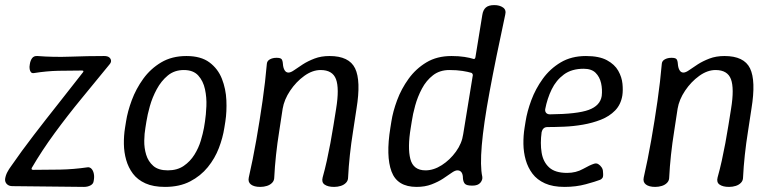

<svg xmlns="http://www.w3.org/2000/svg" viewBox="-26 -727 3048 754"><path d="M99 -68Q97 -64 98.5 -62Q100 -60 104 -60Q157 -60 210 -61Q263 -62 318 -70Q327 -71 333.5 -64Q340 -57 342.5 -44.5Q345 -32 342 -17Q341 -5 329.5 1Q318 7 304 7L23 4Q9 4 1 -4Q-7 -12 -6 -24Q-4 -38 2.5 -50.5Q9 -63 18 -75Q58 -133 106 -195.5Q154 -258 204 -321Q254 -384 299 -442Q302 -445 301.5 -447.5Q301 -450 296 -450Q250 -450 203.5 -449Q157 -448 107 -440Q100 -439 96 -443Q92 -447 90.5 -455.5Q89 -464 91 -474Q93 -489 100 -498.5Q107 -508 121 -507Q185 -502 251.5 -504.5Q318 -507 383 -507Q396 -507 402.5 -502Q409 -497 410 -489.5Q411 -482 404 -474Q351 -409 295 -341Q239 -273 188.5 -204Q138 -135 99 -68Z M855 -225Q849 -186 833.5 -145.5Q818 -105 790 -70.5Q762 -36 720.5 -14.5Q679 7 622 7Q576 7 545 -7Q514 -21 496 -45Q478 -69 469.5 -99Q461 -129 460.5 -161.5Q460 -194 465 -225L469 -250Q475 -289 491.5 -333.5Q508 -378 536.5 -417.5Q565 -457 607 -482Q649 -507 706 -507Q763 -507 796.5 -482Q830 -457 845.5 -417.5Q861 -378 863 -333.5Q865 -289 859 -250ZM779 -250Q783 -276 784.5 -310Q786 -344 779 -376.5Q772 -409 752.5 -430.5Q733 -452 696 -452Q659 -452 633 -430.5Q607 -409 589.5 -376.5Q572 -344 562.5 -310Q553 -276 549 -250L545 -225Q541 -203 540.5 -174.5Q540 -146 548 -119.5Q556 -93 576 -75.5Q596 -58 633 -58Q670 -58 695.5 -75.5Q721 -93 737.5 -119.5Q754 -146 762.5 -174.5Q771 -203 775 -225Z M1022 -477Q1023 -488 1034 -494Q1045 -500 1060 -500Q1075 -500 1079.5 -495Q1084 -490 1085 -476Q1086 -461 1091.5 -451.5Q1097 -442 1107 -442Q1116 -442 1130 -452Q1144 -462 1163.5 -474.5Q1183 -487 1209 -497Q1235 -507 1268 -507Q1345 -507 1368.5 -458.5Q1392 -410 1374 -300Q1368 -258 1360.5 -211.5Q1353 -165 1348 -118.5Q1343 -72 1341 -30Q1341 -18 1333 -9.5Q1325 -1 1312.5 3Q1300 7 1286 7Q1262 7 1249 -2Q1236 -11 1241 -30Q1250 -62 1257.5 -96Q1265 -130 1271.5 -165Q1278 -200 1283.5 -234.5Q1289 -269 1294 -300Q1307 -380 1293.5 -416Q1280 -452 1233 -452Q1201 -452 1169 -429Q1137 -406 1113.5 -371Q1090 -336 1084 -300Q1078 -258 1070.5 -211.5Q1063 -165 1058 -118.5Q1053 -72 1051 -30Q1051 -18 1043 -9.5Q1035 -1 1022.5 3Q1010 7 996 7Q972 7 959.5 -2.5Q947 -12 951 -30Q967 -100 980.5 -177Q994 -254 1005 -330.5Q1016 -407 1022 -477Z M1610 7Q1534 7 1511.5 -53.5Q1489 -114 1507 -225L1511 -250Q1517 -289 1533.5 -333.5Q1550 -378 1578.5 -417.5Q1607 -457 1648.5 -482Q1690 -507 1747 -507Q1776 -507 1798 -503.5Q1820 -500 1832 -496Q1839 -493 1841 -502L1868 -668Q1871 -688 1882 -697.5Q1893 -707 1915 -707Q1936 -707 1949.5 -697.5Q1963 -688 1958 -669Q1920 -493 1896.5 -366Q1873 -239 1866 -156.5Q1859 -74 1868 -33Q1870 -21 1860.5 -9.5Q1851 2 1829 2Q1806 2 1799.5 -5.5Q1793 -13 1792 -27Q1792 -42 1786.5 -50Q1781 -58 1770 -58Q1761 -58 1747 -48Q1733 -38 1714 -25.5Q1695 -13 1669 -3Q1643 7 1610 7ZM1645 -58Q1677 -58 1709 -78.5Q1741 -99 1764.5 -131.5Q1788 -164 1793 -200L1831 -433Q1829 -440 1825 -441Q1812 -445 1790 -448.5Q1768 -452 1739 -452Q1701 -452 1674.5 -431.5Q1648 -411 1631 -379Q1614 -347 1604.5 -312.5Q1595 -278 1591 -250L1587 -225Q1574 -147 1585.5 -102.5Q1597 -58 1645 -58Z M2191 7Q2145 7 2114 -7Q2083 -21 2065 -45Q2047 -69 2038.5 -99Q2030 -129 2029.5 -161.5Q2029 -194 2034 -225L2038 -250Q2044 -289 2060.5 -333.5Q2077 -378 2105.5 -417.5Q2134 -457 2176 -482Q2218 -507 2275 -507Q2327 -507 2357.5 -490.5Q2388 -474 2402 -449Q2416 -424 2418.5 -398Q2421 -372 2418 -352Q2412 -316 2389.5 -293Q2367 -270 2334 -257Q2301 -244 2263.5 -237.5Q2226 -231 2189.5 -229.5Q2153 -228 2124 -228Q2114 -228 2108.5 -222.5Q2103 -217 2101 -208Q2095 -164 2101 -127.5Q2107 -91 2130.5 -69.5Q2154 -48 2201 -48Q2236 -48 2263.5 -63.5Q2291 -79 2307 -84Q2316 -87 2323.5 -82.5Q2331 -78 2336.5 -70Q2342 -62 2342 -52Q2344 -34 2340 -28.5Q2336 -23 2331 -21Q2313 -14 2274.5 -3.5Q2236 7 2191 7ZM2134 -278Q2241 -279 2286 -295.5Q2331 -312 2337 -350Q2340 -376 2334.5 -400.5Q2329 -425 2313 -441Q2297 -457 2266 -457Q2219 -457 2188.5 -434.5Q2158 -412 2140.5 -376Q2123 -340 2115 -298Q2114 -289 2119 -283.5Q2124 -278 2134 -278Z M2573 -477Q2574 -488 2585 -494Q2596 -500 2611 -500Q2626 -500 2630.5 -495Q2635 -490 2636 -476Q2637 -461 2642.5 -451.5Q2648 -442 2658 -442Q2667 -442 2681 -452Q2695 -462 2714.5 -474.5Q2734 -487 2760 -497Q2786 -507 2819 -507Q2896 -507 2919.5 -458.5Q2943 -410 2925 -300Q2919 -258 2911.5 -211.5Q2904 -165 2899 -118.5Q2894 -72 2892 -30Q2892 -18 2884 -9.5Q2876 -1 2863.5 3Q2851 7 2837 7Q2813 7 2800 -2Q2787 -11 2792 -30Q2801 -62 2808.5 -96Q2816 -130 2822.5 -165Q2829 -200 2834.5 -234.5Q2840 -269 2845 -300Q2858 -380 2844.5 -416Q2831 -452 2784 -452Q2752 -452 2720 -429Q2688 -406 2664.5 -371Q2641 -336 2635 -300Q2629 -258 2621.5 -211.5Q2614 -165 2609 -118.5Q2604 -72 2602 -30Q2602 -18 2594 -9.5Q2586 -1 2573.5 3Q2561 7 2547 7Q2523 7 2510.5 -2.5Q2498 -12 2502 -30Q2518 -100 2531.5 -177Q2545 -254 2556 -330.5Q2567 -407 2573 -477Z"/></svg>

Font: Winky Sans Light
Style: Italic
Weight: 300
Italic angle: -8.97852°
Designer: Simon Atzbach
Foundry: typofactur
Version: Version 1.205